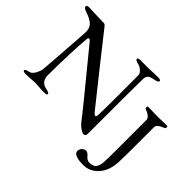

<svg xmlns="http://www.w3.org/2000/svg" viewBox="-170 -932 1382 1382"><g transform="rotate(45 520.5 -241.5)"><path d="M900 -376Q900 -391 884 -405Q872 -416 840 -429Q837 -430 835.5 -436Q834 -442 835.5 -447Q837 -452 840 -452Q862 -452 891.5 -451Q921 -450 940 -450Q958 -450 986 -451Q1014 -452 1035 -452Q1041 -452 1041 -441.5Q1041 -431 1035 -429Q1001 -415 989 -404Q975 -394 975 -376V-136Q975 -28 970 9Q960 83 916 128Q870 175 809 175Q763 175 739 167Q707 156 706 136Q705 103 737 89Q748 84 760.5 89.5Q773 95 780 104Q802 132 825 132Q866 132 880 112Q896 89 898 52Q900 13 900 -86ZM674 -568Q672 -520 672 -8Q672 17 651 17Q640 17 616 0.5Q592 -16 570 -46Q541 -86 214 -484Q202 -499 195 -499Q188 -499 186.5 -494Q185 -489 184 -479Q172 -348 170 -104Q169 -36 234 -24Q267 -18 267 -6Q267 5 238 5Q209 5 184.5 2.5Q160 0 144 0Q129 0 105.5 2.5Q82 5 53 5Q24 5 24 -6Q24 -18 57 -24Q81 -29 97 -58.5Q113 -88 115 -107Q120 -150 144 -504Q147 -551 124 -576Q99 -602 43 -620Q12 -630 12 -644Q12 -658 35 -658Q66 -657 107.5 -655Q149 -653 189 -653Q201 -653 213 -636Q226 -618 400.5 -398.5Q575 -179 594 -156Q627 -116 629 -157Q631 -188 631.5 -358.5Q632 -529 631 -564Q630 -582 610.5 -599Q591 -616 573 -619Q540 -625 540 -639Q540 -650 569 -650H649Q662 -650 686 -651.5Q710 -653 741 -653Q770 -653 770 -642Q770 -628 737 -622Q700 -615 687.5 -604Q675 -593 674 -568Z"/></g></svg>

Font: EB Garamond
Style: SC
Weight: 400
Version: Version 000.010